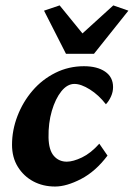

<svg xmlns="http://www.w3.org/2000/svg" viewBox="-20 -681 494 709"><path d="M254.9 -371.1Q228.5 -371.1 206.5 -343.8Q184.6 -316.4 171.4 -271.5Q158.2 -226.6 159.2 -172.9Q160.2 -127 178.7 -105.5Q197.3 -84 226.6 -84Q250 -84 282.7 -99.6Q315.4 -115.2 346.7 -150.4L377 -106.4Q333 -47.9 279.3 -20Q225.6 7.8 183.6 7.8Q138.7 7.8 103 -11.2Q67.4 -30.3 45.9 -64.9Q24.4 -99.6 24.4 -146.5Q24.4 -200.2 44.4 -252.4Q64.5 -304.7 100.1 -346.2Q135.7 -387.7 184.6 -412.1Q233.4 -436.5 290 -436.5Q338.9 -436.5 368.2 -416.5Q397.5 -396.5 397.5 -359.4Q397.5 -341.8 390.1 -325.2Q382.8 -308.6 371.1 -295.9Q344.7 -330.1 312 -350.6Q279.3 -371.1 254.9 -371.1ZM142.6 -641.6 200.2 -661.1 311.5 -524.4H248L398.4 -661.1L454.1 -641.6L327.1 -482.4H223.6Z"/></svg>

Font: Crimson Pro
Style: Bold Italic
Weight: 700
Italic angle: -12°
Designer: Jacques Le Bailly
Foundry: Baron von Fonthausen
Version: Version 1.003